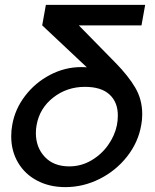

<svg xmlns="http://www.w3.org/2000/svg" viewBox="-20 -756 636 787"><path d="M463 -283Q463 -261 459 -242Q450 -199 422.5 -160.5Q395 -122 353.5 -98Q312 -74 264 -74Q200 -74 163.5 -113Q127 -152 127 -211Q127 -227 130 -243Q142 -312 198 -356Q254 -400 328 -400Q395 -400 429 -368.5Q463 -337 463 -283ZM560 -652 575 -736H168L153 -652L336 -480Q328 -481 313 -481Q246 -481 185 -449Q124 -417 82.5 -362.5Q41 -308 30 -243Q26 -222 26 -197Q26 -137 54 -89.5Q82 -42 132.5 -15.5Q183 11 248 11Q321 11 388 -22.5Q455 -56 501 -114.5Q547 -173 559 -244Q563 -264 563 -288Q563 -348 534.5 -396.5Q506 -445 454 -498L303 -652Z"/></svg>

Font: Geom
Style: Italic
Weight: 400
Italic angle: -10°
Version: Version 1.102